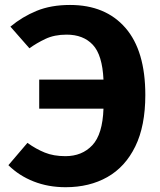

<svg xmlns="http://www.w3.org/2000/svg" viewBox="-20 -749 655 786"><path d="M266.7 -728.7Q411.8 -728.7 493.3 -635.1Q574.9 -541.5 574.9 -360Q574.9 -233.3 533.8 -149.5Q492.8 -65.6 419.5 -24.1Q346.2 17.4 248.7 17.4Q177.4 17.4 117.7 -6.2Q57.9 -29.7 14.4 -72.8L92.3 -164.1Q127.2 -139 163.3 -124.4Q199.5 -109.7 247.7 -109.7Q315.9 -109.7 357.9 -154.4Q400 -199 403.6 -304.1H140.5V-423.1H403.6Q399 -524.1 360 -565.6Q321 -607.2 252.8 -607.2Q202.6 -607.2 165.9 -589.7Q129.2 -572.3 100.5 -551.3L22.6 -640Q71.3 -680.5 130 -704.6Q188.7 -728.7 266.7 -728.7Z"/></svg>

Font: FiraCode Nerd Font Mono
Style: Bold
Weight: 700
Monospace: yes
Designer: Carrois Corporate, Edenspiekermann AG, Nikita Prokopov
Foundry: Carrois Corporate, Edenspiekermann AG, Nikita Prokopov
Version: Version 6.002;Nerd Fonts 3.3.0